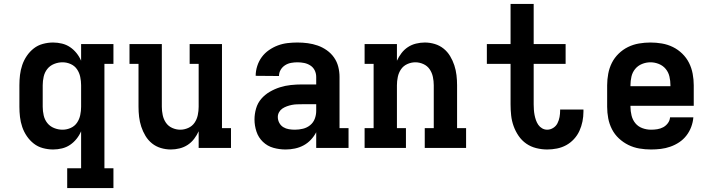

<svg xmlns="http://www.w3.org/2000/svg" viewBox="-20 -755 3640 980"><path d="M323 205V104H394V-85Q385 -64 370.5 -46Q356 -28 337.5 -15.5Q319 -3 296.5 2.5Q274 8 251 8Q225 8 199 1Q173 -6 152.5 -22Q132 -38 117 -60Q102 -82 93.5 -107Q85 -132 82 -158Q79 -184 79 -210V-320Q79 -346 82 -372Q85 -398 93.5 -423Q102 -448 117 -470Q132 -492 152.5 -508Q173 -524 199 -531Q225 -538 251 -538Q274 -538 296.5 -532.5Q319 -527 337.5 -514.5Q356 -502 370.5 -484Q385 -466 394 -445V-530H559V-429H513V104H559V205ZM299 -93Q321 -93 341 -102Q361 -111 373 -128.5Q385 -146 389.5 -167.5Q394 -189 394 -210V-320Q394 -341 389.5 -362.5Q385 -384 373 -401.5Q361 -419 341 -428Q321 -437 299 -437Q277 -437 256 -428.5Q235 -420 221.5 -403Q208 -386 203 -364Q198 -342 198 -320V-210Q198 -188 203 -166Q208 -144 221.5 -127Q235 -110 256 -101.5Q277 -93 299 -93Z M852 8Q826 8 801 0.5Q776 -7 756 -23Q736 -39 722.5 -61.5Q709 -84 701 -108.5Q693 -133 690 -158.5Q687 -184 687 -210V-429H641V-530H806V-210Q806 -189 810.5 -167.5Q815 -146 827 -128.5Q839 -111 859 -102Q879 -93 900 -93Q921 -93 941 -102Q961 -111 973 -128.5Q985 -146 989.5 -167.5Q994 -189 994 -210V-429H948V-530H1113V-101H1159V0H994V-85Q985 -65 971 -46.5Q957 -28 938 -15.5Q919 -3 896.5 2.5Q874 8 852 8Z M1438 8Q1406 8 1375.5 -0.5Q1345 -9 1322 -31Q1299 -53 1289 -83.5Q1279 -114 1279 -145Q1279 -173 1287 -201Q1295 -229 1313.5 -250.5Q1332 -272 1357 -286.5Q1382 -301 1409 -309.5Q1436 -318 1464.5 -321Q1493 -324 1521 -324H1594V-362Q1594 -380 1586.5 -395.5Q1579 -411 1564.5 -420.5Q1550 -430 1533 -433.5Q1516 -437 1498 -437Q1482 -437 1465.5 -434Q1449 -431 1435 -422Q1421 -413 1412.5 -398.5Q1404 -384 1404 -367Q1404 -367 1404 -367Q1404 -367 1404 -367L1285 -368Q1285 -368 1285 -368Q1285 -368 1285 -368Q1285 -393 1293 -418Q1301 -443 1316 -463.5Q1331 -484 1352.5 -499Q1374 -514 1398 -523Q1422 -532 1447.5 -535Q1473 -538 1498 -538Q1525 -538 1551 -534.5Q1577 -531 1601.5 -522.5Q1626 -514 1648 -498.5Q1670 -483 1685 -461.5Q1700 -440 1706.5 -414.5Q1713 -389 1713 -362V-101H1759V0H1594V-80Q1583 -59 1566.5 -41.5Q1550 -24 1529.5 -13Q1509 -2 1485.5 3Q1462 8 1438 8ZM1485 -93Q1506 -93 1526.5 -98Q1547 -103 1563 -116Q1579 -129 1586.5 -148.5Q1594 -168 1594 -189V-223H1521Q1508 -223 1495 -222.5Q1482 -222 1469.5 -219.5Q1457 -217 1444.5 -212.5Q1432 -208 1421.5 -201Q1411 -194 1404.5 -182.5Q1398 -171 1398 -158Q1398 -142 1405.5 -128Q1413 -114 1426 -106Q1439 -98 1454.5 -95.5Q1470 -93 1485 -93Z M1841 0V-101H1887V-429H1841V-530H2006V-445Q2015 -465 2029 -483.5Q2043 -502 2062 -514.5Q2081 -527 2103.5 -532.5Q2126 -538 2148 -538Q2174 -538 2199 -530.5Q2224 -523 2244 -507Q2264 -491 2277.5 -468.5Q2291 -446 2299 -421.5Q2307 -397 2310 -371.5Q2313 -346 2313 -320V-101H2359V0H2148V-101H2194V-320Q2194 -341 2189.5 -362.5Q2185 -384 2173 -401.5Q2161 -419 2141 -428Q2121 -437 2100 -437Q2079 -437 2059 -428Q2039 -419 2027 -401.5Q2015 -384 2010.5 -362.5Q2006 -341 2006 -320V-101H2052V0Z M2773 8Q2745 8 2717 1Q2689 -6 2666 -22Q2643 -38 2627 -61.5Q2611 -85 2601.5 -111.5Q2592 -138 2589 -166Q2586 -194 2586 -222V-429H2465V-530H2586V-735H2704V-530H2867V-429H2704V-222Q2704 -209 2705 -195Q2706 -181 2708.5 -168Q2711 -155 2715.5 -142Q2720 -129 2727.5 -118Q2735 -107 2747 -100Q2759 -93 2773 -93Q2789 -93 2803.5 -102Q2818 -111 2825.5 -126Q2833 -141 2836 -157.5Q2839 -174 2839 -190Q2839 -192 2839 -193Q2839 -194 2839 -196H2958Q2958 -193 2958 -190.5Q2958 -188 2958 -185Q2958 -160 2953 -135Q2948 -110 2937.5 -87Q2927 -64 2909.5 -45Q2892 -26 2870 -14Q2848 -2 2823 3Q2798 8 2773 8Z M3303 8Q3273 8 3243.5 3Q3214 -2 3187.5 -15Q3161 -28 3139 -48.5Q3117 -69 3103.5 -95.5Q3090 -122 3084.5 -151Q3079 -180 3079 -210V-320Q3079 -349 3084.5 -378.5Q3090 -408 3103 -434Q3116 -460 3137.5 -481Q3159 -502 3185.5 -515Q3212 -528 3241.5 -533Q3271 -538 3300 -538Q3329 -538 3358.5 -533Q3388 -528 3414.5 -515Q3441 -502 3462.5 -481Q3484 -460 3497 -434Q3510 -408 3515.5 -378.5Q3521 -349 3521 -320V-215H3198V-210Q3198 -188 3203.5 -165.5Q3209 -143 3223 -126Q3237 -109 3258.5 -101Q3280 -93 3303 -93Q3319 -93 3335 -95.5Q3351 -98 3365 -105.5Q3379 -113 3389 -126.5Q3399 -140 3400 -156H3519Q3517 -131 3508 -107Q3499 -83 3483.5 -63Q3468 -43 3447 -29Q3426 -15 3402 -6.5Q3378 2 3353 5Q3328 8 3303 8ZM3198 -315H3402V-320Q3402 -342 3397 -364Q3392 -386 3378 -403Q3364 -420 3343 -428.5Q3322 -437 3300 -437Q3278 -437 3257 -428.5Q3236 -420 3222 -403Q3208 -386 3203 -364Q3198 -342 3198 -320Z"/></svg>

Font: Iosevka Curly Slab Extended
Style: Bold
Weight: 700
Width: 7
Monospace: yes
Designer: Belleve Invis
Foundry: Belleve Invis
Version: Version 11.1.0; ttfautohint (v1.8.3)